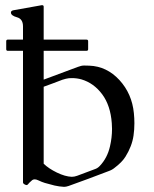

<svg xmlns="http://www.w3.org/2000/svg" viewBox="-20 -706 593 738"><path d="M147.9 -76.7Q167 -58.1 198.7 -42.7Q230.5 -27.3 255.9 -26.4Q265.6 -26.4 276.4 -30.3Q315.4 -44.4 344.2 -55.7Q355 -59.1 363.3 -67.9Q392.6 -98.6 402.8 -143.6Q410.6 -177.2 410.6 -210.4Q410.6 -221.7 409.7 -232.4Q404.8 -300.3 373 -343.3Q340.8 -386.7 293 -400.9Q275.4 -405.8 256.3 -405.8Q250.5 -405.8 244.6 -405.3Q234.9 -404.3 219.7 -399.4Q209 -395 185.8 -386.5Q162.6 -377.9 147.9 -372.6ZM9.8 -553.7H68.4V-604.5Q68.4 -633.3 45.2 -639.6Q22 -646 22 -657.7Q22 -664.6 31.2 -666.5L140.1 -686H142.1Q147.9 -686 147.9 -680.2V-553.7H312.5Q318.8 -553.7 318.8 -547.4V-517.1Q318.8 -510.7 312.5 -510.7H147.9V-399.9L278.8 -448.7Q292.5 -454.1 303.2 -454.1Q315.9 -454.1 323.2 -453.6Q390.1 -451.2 439 -398.4Q487.3 -345.7 494.6 -271Q496.6 -251 496.6 -232.4Q496.6 -207.5 493.2 -184.6Q487.3 -144 462.4 -104Q449.2 -82.5 419.9 -60.5Q410.6 -52.7 396.5 -47.9Q358.4 -33.2 320.1 -19Q281.7 -4.9 243.7 8.8Q233.9 12.2 226.1 12.2Q207.5 11.2 189.7 7.1Q171.9 2.9 152.3 -2.9Q142.1 -5.9 126.5 -13.2Q119.1 -16.6 113.8 -16.6Q106.4 -16.6 101.6 -11.7Q91.3 -2.9 87.9 2Q85.4 5.4 82 5.4Q80.1 5.4 78.1 4.4Q68.4 0.5 68.4 -4.9V-510.7H9.8Q3.9 -510.7 3.9 -517.1V-547.4Q3.9 -553.7 9.8 -553.7Z"/></svg>

Font: Caudex
Style: Regular
Weight: 400
Version: Version 1.01